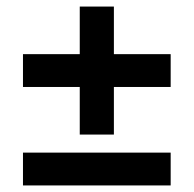

<svg xmlns="http://www.w3.org/2000/svg" viewBox="-20 -564 590 585"><path d="M500 -399V-299H50V-399ZM327 -154H223V-544H327ZM500 -99V1H50V-99Z"/></svg>

Font: Gemunu Libre ExtraLight ExtraBold
Style: Regular
Weight: 800
Version: Version 1.100